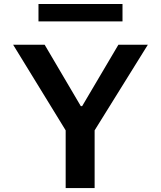

<svg xmlns="http://www.w3.org/2000/svg" viewBox="-20 -958 818 978"><path d="M462 0V-294L733 -730H583L398.5 -417.5H391.5L207.5 -730H47L314.5 -294V0ZM176 -849H604V-937.5H176Z"/></svg>

Font: Monaspace Neon Wide
Style: Bold
Weight: 700
Width: 7
Designer: Riley Cran & the Lettermatic Team
Foundry: Lettermatic
Version: Version 1.000 (Monaspace Neon)